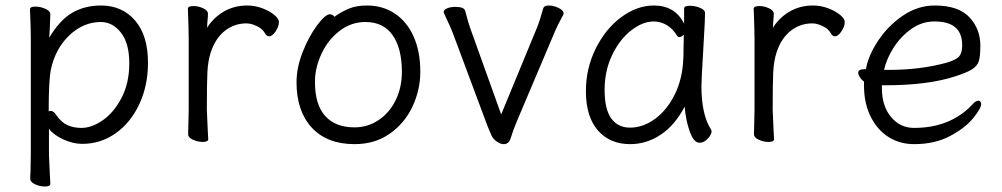

<svg xmlns="http://www.w3.org/2000/svg" viewBox="-20 -506 3642 698"><path d="M89 -472Q89 -482 108 -482Q127 -482 145 -474Q163 -466 163 -454L161 -402L159 -369Q197 -433 242.5 -459.5Q288 -486 347 -486Q424 -486 471 -431.5Q518 -377 518 -278Q518 -195 486.5 -127.5Q455 -60 400.5 -21.5Q346 17 279 17Q245 17 209.5 0.5Q174 -16 158 -38V56Q158 61 161 124Q163 154 163 162Q163 172 143 172Q125 172 107.5 164Q90 156 90 144Q90 128 91 116L92 55V-368Q92 -403 89 -472ZM164 -103Q175 -103 185 -87Q203 -61 225.5 -51Q248 -41 276 -41Q314 -41 354.5 -69.5Q395 -98 422.5 -151.5Q450 -205 450 -276Q450 -349 419.5 -387.5Q389 -426 347 -426Q283 -426 232 -377.5Q181 -329 165 -253Q157 -215 157 -101Q161 -103 164 -103Z M665 -416 663 -474Q663 -484 683 -484Q701 -484 718.5 -476Q736 -468 736 -456Q736 -446 734.5 -431.5Q733 -417 733 -405Q754 -440 792 -463Q830 -486 879 -486Q907 -486 933.5 -476Q960 -466 977 -452Q994 -438 994 -426Q994 -410 982 -392Q970 -374 958 -374Q950 -374 944 -384Q935 -401 914 -411Q893 -421 876 -421Q832 -421 797.5 -394Q763 -367 746 -315Q736 -284 734 -244Q732 -204 732 -106Q732 -101 735 -38Q737 -8 737 0Q737 10 717 10Q699 10 681.5 2Q664 -6 664 -18L666 -106V-367Z M1314 -486Q1371 -486 1415 -457Q1459 -428 1483.5 -373.5Q1508 -319 1508 -245Q1508 -179 1479.5 -118.5Q1451 -58 1397 -20Q1343 18 1269 18Q1169 18 1113.5 -42Q1058 -102 1058 -207Q1058 -261 1081 -318.5Q1104 -376 1133.5 -415Q1163 -454 1179 -454Q1189 -454 1196 -445Q1220 -463 1248 -474.5Q1276 -486 1314 -486ZM1269 -43Q1317 -43 1356.5 -69.5Q1396 -96 1418.5 -142Q1441 -188 1441 -245Q1441 -330 1407.5 -378Q1374 -426 1308 -426Q1257 -426 1215 -394Q1173 -362 1149 -311Q1125 -260 1125 -208Q1125 -126 1162 -84.5Q1199 -43 1269 -43Z M1955 -476Q1958 -486 1975 -486Q1993 -486 2011 -477Q2029 -468 2029 -457Q2029 -455 2027 -451Q2007 -415 1995 -386L1859 -65Q1845 -32 1837 -5Q1830 18 1812 18Q1802 18 1792 12.5Q1782 7 1775 -1Q1770 -7 1767 -13Q1764 -19 1761 -27L1753 -46L1625 -389Q1618 -407 1594 -458Q1593 -460 1593 -463Q1593 -471 1606 -476Q1619 -481 1635 -481Q1667 -481 1671 -467Q1684 -418 1689 -405L1802 -90L1932 -405Q1942 -429 1955 -476Z M2536 -314Q2530 -214 2530 -193Q2530 -89 2565 -35Q2567 -31 2567 -29Q2567 -17 2553 -2Q2539 13 2523 13Q2502 13 2487.5 -28Q2473 -69 2469 -118Q2433 -50 2381.5 -16Q2330 18 2271 18Q2197 18 2153.5 -32Q2110 -82 2110 -175Q2110 -257 2145.5 -329Q2181 -401 2238.5 -443.5Q2296 -486 2357 -486Q2434 -486 2467 -420V-475Q2467 -485 2488 -485Q2507 -485 2525 -477.5Q2543 -470 2543 -459V-457Q2543 -434 2540 -385Q2537 -336 2536 -314ZM2270 -42Q2318 -42 2361.5 -74Q2405 -106 2433 -162.5Q2461 -219 2464 -291Q2465 -301 2465 -335L2466 -380Q2457 -371 2449 -371Q2445 -371 2442 -375Q2426 -402 2403.5 -415Q2381 -428 2357 -428Q2316 -428 2274 -395Q2232 -362 2205 -305Q2178 -248 2178 -180Q2178 -108 2202.5 -75Q2227 -42 2270 -42Z M2722 -416 2720 -474Q2720 -484 2740 -484Q2758 -484 2775.5 -476Q2793 -468 2793 -456Q2793 -446 2791.5 -431.5Q2790 -417 2790 -405Q2811 -440 2849 -463Q2887 -486 2936 -486Q2964 -486 2990.5 -476Q3017 -466 3034 -452Q3051 -438 3051 -426Q3051 -410 3039 -392Q3027 -374 3015 -374Q3007 -374 3001 -384Q2992 -401 2971 -411Q2950 -421 2933 -421Q2889 -421 2854.5 -394Q2820 -367 2803 -315Q2793 -284 2791 -244Q2789 -204 2789 -106Q2789 -101 2792 -38Q2794 -8 2794 0Q2794 10 2774 10Q2756 10 2738.5 2Q2721 -6 2721 -18L2723 -106V-367Z M3303 -41Q3434 -41 3514 -125Q3526 -140 3537 -140Q3541 -140 3544 -136.5Q3547 -133 3547 -128Q3547 -112 3517.5 -76Q3488 -40 3433 -11Q3378 18 3303 18Q3251 18 3210 -8Q3169 -34 3145 -82.5Q3121 -131 3121 -195V-209Q3112 -216 3106 -225Q3100 -234 3100 -241Q3100 -254 3119 -254L3128 -255Q3137 -305 3173 -359Q3209 -413 3263 -449.5Q3317 -486 3378 -486Q3464 -486 3504 -443.5Q3544 -401 3544 -340Q3544 -302 3538.5 -284Q3533 -266 3513 -253.5Q3493 -241 3448 -227Q3350 -196 3199 -196H3186V-186Q3186 -121 3219 -81Q3252 -41 3303 -41ZM3214 -252Q3326 -252 3421 -278Q3456 -288 3467 -301Q3478 -314 3478 -341Q3478 -385 3453 -406.5Q3428 -428 3377 -428Q3331 -428 3292 -400Q3253 -372 3227.5 -331Q3202 -290 3194 -252Z"/></svg>

Font: Iansui 0.93
Style: Regular
Weight: 400
Designer: But Ko / Fontworks Inc.
Foundry: zi-hi.com / Fontworks Inc.
Version: Version 0.931